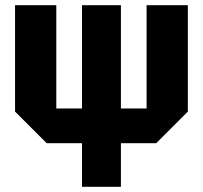

<svg xmlns="http://www.w3.org/2000/svg" viewBox="-20 -720 782 740"><path d="M160 -168 38 -290V-700H197V-302H296V-700H446V-302H545V-700H704V-290L582 -168H446V0H296V-168Z"/></svg>

Font: Tektur SemiCondensed
Style: Bold
Weight: 700
Width: 4
Designer: Adam Jagosz
Foundry: Adam Jagosz
Version: Version 1.005;gftools[0.9.30]